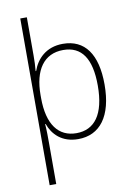

<svg xmlns="http://www.w3.org/2000/svg" viewBox="-103 -788 768 1092"><g transform="rotate(-10 281.5 -241.5)"><path d="M93 240H131V7C131 -31 131 -70 128 -107H131C153 -45 205 10 299 10C425 10 500 -87 500 -270C500 -446 432 -539 306 -539C208 -539 153 -479 130 -413H127C130 -442 131 -471 131 -501V-723H93ZM295 -25C192 -25 131 -103 131 -257V-274C131 -418 190 -504 302 -504C408 -504 461 -427 461 -271C461 -103 399 -25 295 -25Z"/></g></svg>

Font: Noto Sans Mono SemiCondensed ExtraLight
Style: Regular
Weight: 200
Width: 4
Designer: Monotype Design Team
Foundry: Monotype Imaging Inc.
Version: Version 2.014